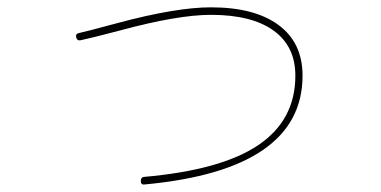

<svg xmlns="http://www.w3.org/2000/svg" viewBox="-20 -518 1040 524"><path d="M200.2 -408.2Q190.4 -406.2 188 -416Q185.5 -425.8 195.3 -427.7Q217.8 -432.6 300.8 -455.1Q460.9 -498 555.7 -498Q674.8 -498 740.2 -449.7Q805.7 -401.4 805.7 -311.5Q805.7 -54.7 375 -14.6Q364.3 -12.7 364.3 -24.4Q364.3 -34.2 373 -35.2Q584 -53.7 685.1 -122.1Q786.1 -190.4 786.1 -311.5Q786.1 -391.6 726.6 -434.6Q667 -477.5 555.7 -477.5Q464.8 -477.5 306.6 -434.6Q224.6 -413.1 200.2 -408.2Z"/></svg>

Font: Rounded-X Mgen+ 2m thin
Style: Regular
Weight: 100
Designer: [Source Han Sans]
Ryoko NISHIZUKA  (kana & ideographs); Paul D. Hunt (Latin, Greek & Cyrillic); Wenlong ZHANG  (bopomofo
Version: Version 1.059.20150602